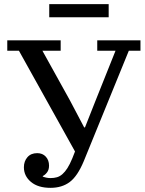

<svg xmlns="http://www.w3.org/2000/svg" viewBox="-20 -892 697 924"><path d="M223 12Q163 12 129 -16.5Q95 -45 95 -87Q95 -116 112 -135.5Q129 -155 159 -155Q185 -155 200.5 -138Q216 -121 216 -95Q216 -75 206.5 -62.5Q197 -50 186 -45V-42Q205 -35 223 -35Q240 -35 254 -39Q268 -43 280.5 -54Q293 -65 304.5 -83Q316 -101 328 -130L341 -163L71 -648H15V-698H272V-648H184L317 -408L385 -279H389L440 -408L536 -648H448V-698H656V-648H600L383 -116Q353 -44 315.5 -16Q278 12 223 12ZM217 -872H503V-809H217Z"/></svg>

Font: IBM Plex Serif Text
Style: Regular
Weight: 450
Designer: Mike Abbink, Paul van der Laan, Pieter van Rosmalen
Foundry: Bold Monday
Version: Version 3.001